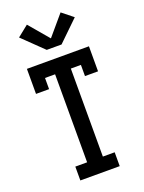

<svg xmlns="http://www.w3.org/2000/svg" viewBox="-179 -1064 857 1146"><g transform="rotate(-20 250.0 -491.5)"><path d="M125 0V-88H200V-647H136V-576H53V-735H447V-576H364V-647H300V-88H375V0ZM203 -801 73 -927 143 -983 250 -857 357 -983 427 -927 297 -801Z"/></g></svg>

Font: Iosevka Slab Semibold
Style: Regular
Weight: 600
Monospace: yes
Designer: Belleve Invis
Foundry: Belleve Invis
Version: Version 11.1.1; ttfautohint (v1.8.3)